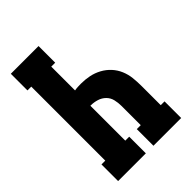

<svg xmlns="http://www.w3.org/2000/svg" viewBox="-215 -832 930 930"><g transform="rotate(-45 250.0 -367.5)"><path d="M34 0V-114H60V-621H34V-735H224V-621H197V-458Q208 -460 219 -460.5Q230 -461 241 -461Q269 -461 296.5 -455.5Q324 -450 349 -436.5Q374 -423 393 -402.5Q412 -382 423 -356Q434 -330 437 -302Q440 -274 440 -246V-114H466V0H276V-114H303V-246Q303 -268 298 -289Q293 -310 278 -325Q263 -340 242 -346.5Q221 -353 200 -353Q199 -353 198.5 -353Q198 -353 197 -353V-114H224V0Z"/></g></svg>

Font: Iosevka Slab Heavy
Style: Regular
Weight: 900
Monospace: yes
Designer: Belleve Invis
Foundry: Belleve Invis
Version: Version 11.1.0; ttfautohint (v1.8.3)